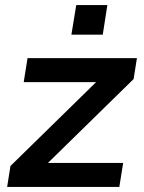

<svg xmlns="http://www.w3.org/2000/svg" viewBox="-20 -733 566 753"><path d="M8 0 21 -82 357 -411H73L88 -505H517L504 -423L168 -94H463L448 0ZM260 -597 279 -713H401L383 -597Z"/></svg>

Font: Mulish
Style: Bold Italic
Weight: 700
Italic angle: -9°
Designer: Vernon Adams
Foundry: Vernon Adams
Version: Version 3.603; ttfautohint (v1.8.3)